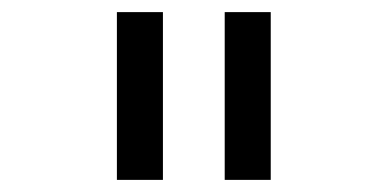

<svg xmlns="http://www.w3.org/2000/svg" viewBox="-20 -760 640 317"><path d="M173 -463V-740H249V-463ZM351 -463V-740H427V-463Z"/></svg>

Font: iA Writer Quattro V
Style: Regular
Weight: 400
Designer: Mike Abbink, Paul van der Laan, Pieter van Rosmalen, Oliver Reichenstein
Foundry: Information Architects Inc.
Version: Version 2.000